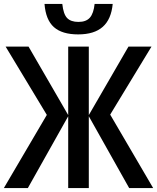

<svg xmlns="http://www.w3.org/2000/svg" viewBox="-20 -949 793 969"><path d="M216.3 -369.1 8.3 -713.9H124L324.2 -368.2V-713.9H428.2V-368.2L628.4 -713.9H744.6L536.1 -370.6L752.9 0H631.8L428.2 -362.3V0H324.2V-362.3L120.6 0H-0.5ZM374.5 -775.4Q293.5 -775.4 252.2 -812Q210.9 -848.6 204.6 -929.2H294.4Q299.8 -877.9 318.6 -858.2Q337.4 -838.4 376 -838.4Q415 -838.4 433.8 -860.1Q452.6 -881.8 457.5 -929.2H548.8Q541.5 -851.6 498.5 -813.5Q455.6 -775.4 374.5 -775.4Z"/></svg>

Font: Open Sans
Style: Regular
Weight: 600
Width: 3
Foundry: Ascender Corporation
Version: Version 1.000